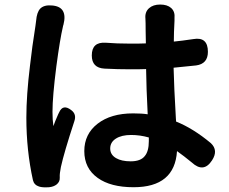

<svg xmlns="http://www.w3.org/2000/svg" viewBox="-20 -790 1006 845"><path d="M152 31Q130 24 125 3Q96 -128 96 -272Q96 -371 112 -501Q121 -582 136 -676Q137 -683 139 -699Q142 -736 157 -752Q174 -769 208 -766Q280 -761 259 -680Q257 -676 257 -673Q244 -618 228 -498Q211 -365 211 -298Q211 -262 215 -235Q221 -253 236 -287Q239 -292 240 -295Q257 -334 294 -305Q318 -287 307 -256Q262 -119 248 -55Q242 -25 243 -10Q243 -9 243 -8Q244 10 229 22Q216 32 196 34Q167 36 152 31ZM568 34Q467 34 410 -7Q351 -49 351 -125Q351 -200 409.5 -245.5Q468 -291 566 -291Q605 -291 630 -287Q624 -402 623 -486Q600 -485 554 -485Q497 -485 440 -488Q384 -491 384 -546Q384 -606 445 -602Q493 -598 554 -598Q600 -598 622 -599Q622 -619 621 -654Q621 -695 620 -708Q617 -737 636 -754Q654 -770 685 -770Q716 -770 733 -755Q751 -739 748 -710Q748 -709 748 -708Q748 -705 748 -699Q745 -645 745 -607Q778 -610 831 -618Q895 -629 895 -562Q895 -509 843 -502Q809 -498 744 -492Q746 -405 754 -270Q755 -260 755 -255Q830 -225 908 -160Q942 -128 913 -84Q876 -27 824 -75Q790 -103 759 -125Q749 34 568 34ZM555 -80Q599 -80 617 -103Q635 -124 635 -169V-185Q596 -196 557 -196Q515 -196 490 -180Q465 -164 465 -136.5Q465 -109 491 -94Q515 -80 555 -80Z"/></svg>

Font: GenSenRounded JP B
Style: Regular
Weight: 700
Version: Version 1.501;PS 1;hotconv 16.6.51;makeotf.lib2.5.65220